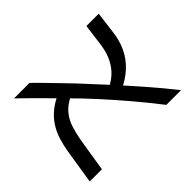

<svg xmlns="http://www.w3.org/2000/svg" viewBox="-126 -803 1014 1014"><g transform="rotate(-45 380.5 -296.5)"><path d="M610 0Q552 -75 493 -144.5Q434 -214 376.5 -277Q319 -340 265 -394Q234 -425 205 -454.5Q176 -484 150 -510Q124 -536 102.5 -557Q81 -578 65 -593H181Q198 -577 217 -557.5Q236 -538 257.5 -516Q279 -494 303 -469Q327 -444 354 -416Q409 -357 471 -289Q533 -221 597 -148Q661 -75 720 0ZM38 0 68 -190Q75 -233 87 -271.5Q99 -310 120 -342.5Q141 -375 173.5 -401.5Q206 -428 253 -448L283 -388Q240 -367 215.5 -337Q191 -307 179 -269.5Q167 -232 159 -187L129 0ZM490 -219 460 -279Q503 -300 529.5 -329.5Q556 -359 571 -396.5Q586 -434 591 -479L606 -593H698L683 -476Q677 -418 654.5 -369.5Q632 -321 591.5 -283.5Q551 -246 490 -219Z"/></g></svg>

Font: Noto Sans Hebrew Thin
Style: Regular
Weight: 400
Version: Version 3.001